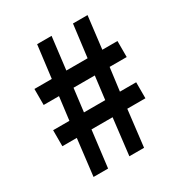

<svg xmlns="http://www.w3.org/2000/svg" viewBox="-172 -863 935 989"><g transform="rotate(-30 295.0 -369.0)"><path d="M99.1 0 125 -217.4H39.2V-312.6H136L153.2 -449.6H62V-544.8H165.3L189.4 -737.6H275.3L251.9 -544.8H378.3L402.6 -737.6H489.2L465.9 -544.8H555.9V-449.6H454.3L436.5 -312.6H533.1V-217.4H425.3L399.6 0H312.2L337.9 -217.4H212.4L185.7 0ZM222.6 -312.6H349.1L366.1 -449.6H239.6Z"/></g></svg>

Font: Noto Sans TC Thin
Style: Regular
Weight: 100
Designer: Ryoko NISHIZUKA 西塚涼子 (kana, bopomofo & ideographs); Paul D. Hunt (Latin, Greek & Cyrillic); Sandoll Communications 산돌커뮤니
Foundry: Adobe
Version: Version 2.004-H2;hotconv 1.0.118;makeotfexe 2.5.65603